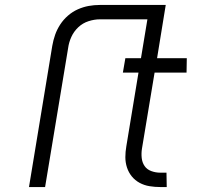

<svg xmlns="http://www.w3.org/2000/svg" viewBox="-20 -755 840 775"><path d="M97 0 191 -570Q195 -593 202.5 -614.5Q210 -636 223 -656Q236 -676 254.5 -692Q273 -708 294.5 -717.5Q316 -727 338 -731Q360 -735 383 -735H649L614 -520H734L733 -462H604L553 -155Q550 -136 552 -117.5Q554 -99 563.5 -85Q573 -71 590.5 -64.5Q608 -58 627 -58H652L653 0H627Q605 0 583.5 -3.5Q562 -7 543.5 -17Q525 -27 512 -43Q499 -59 492.5 -79Q486 -99 486 -120.5Q486 -142 490 -165L539 -462H476L486 -520H549L575 -677H383Q361 -677 337.5 -669.5Q314 -662 296 -645Q278 -628 268 -606Q258 -584 255 -561L162 0Z"/></svg>

Font: Iosevka Aile Light Oblique
Style: Regular
Weight: 300
Italic angle: -9°
Designer: Belleve Invis
Foundry: Belleve Invis
Version: Version 31.1.0; ttfautohint (v1.8.4)